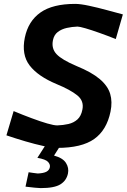

<svg xmlns="http://www.w3.org/2000/svg" viewBox="-20 -747 651 986"><path d="M273.5 12.5Q247 12.5 203.8 3Q160.5 -6.5 110.2 -21.2Q60 -36 13 -52L50 -176.5Q98 -156.5 143 -139.8Q188 -123 222.5 -113Q257 -103 274 -103Q304.5 -104 331.5 -110.2Q358.5 -116.5 377.5 -133.5Q396.5 -150.5 403 -183.5Q412.5 -228.5 377 -257.2Q341.5 -286 271 -315Q175 -355 132.2 -410.8Q89.5 -466.5 107.5 -554Q125 -638.5 187.8 -682.8Q250.5 -727 366 -727Q393 -727 437.2 -717.5Q481.5 -708 528.5 -695.2Q575.5 -682.5 611 -673L574.5 -546.5Q532 -563.5 490.5 -578.2Q449 -593 418.5 -601.8Q388 -610.5 378 -610.5Q349.5 -609.5 322.8 -603.5Q296 -597.5 276.8 -582.8Q257.5 -568 252 -541Q243 -498 270.5 -468.8Q298 -439.5 374 -407.5Q451 -376 492.2 -341Q533.5 -306 545.8 -265Q558 -224 547.5 -173.5Q528 -79 463.8 -33.2Q399.5 12.5 273.5 12.5ZM189 219Q180.5 219 157.8 216.8Q135 214.5 111 211.5L127 137.5Q134.5 139 148.8 140.8Q163 142.5 174 144Q204 142.5 218.5 134.8Q233 127 236 112Q239 98 226.8 84.5Q214.5 71 172 63.5L228 -24H296L290.5 0L257.5 52Q302.5 64 318.8 89.8Q335 115.5 329 144Q321.5 180 290.5 199.5Q259.5 219 189 219Z"/></svg>

Font: Commissioner Loud SemiBold
Style: Italic
Weight: 600
Italic angle: -12°
Designer: Kostas Bartsokas
Foundry: Kostas Bartsokas
Version: Version 1.000; ttfautohint (v1.8.3)